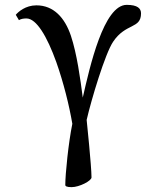

<svg xmlns="http://www.w3.org/2000/svg" viewBox="-20 -524 631 791"><path d="M58 -441C66 -446 76 -448 89 -448C130 -448 174 -374 212 -268C242 -183 265 -90 278 -14C262 64 249 193 249 238C249 243 255 247 275 247C307 247 357 221 357 207C357 161 337 -30 337 -30C356 -113 413 -303 446 -352C498 -430 561 -404 561 -469C561 -489 547 -504 502 -504C407 -504 350 -249 321 -122C311 -199 297 -302 272 -377C247 -451 201 -502 130 -502C85 -502 55 -475 45 -463Z"/></svg>

Font: Lingua Franca
Style: Regular
Weight: 400
Version: Version 1.19